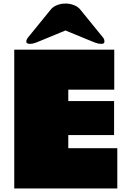

<svg xmlns="http://www.w3.org/2000/svg" viewBox="-20 -1059 735 1079"><path d="M434.6 -1001 558.6 -848.6Q566.9 -838.9 566.9 -825.7Q566.9 -817.4 561.5 -814.9Q556.2 -812.5 549.3 -812.5Q532.7 -812.5 516.6 -818.6Q500.5 -824.7 485.4 -831.1L347.7 -887.7L210.9 -831.1Q197.8 -825.7 180.9 -819.1Q164.1 -812.5 149.4 -812.5Q142.6 -812.5 135.3 -814.7Q127.9 -816.9 127.9 -825.2Q127.9 -831.5 130.9 -837.9Q133.8 -844.2 137.7 -848.6L261.7 -1001Q275.4 -1020 298.8 -1029.5Q322.3 -1039.1 348.1 -1039.1Q374 -1039.1 397.5 -1029.5Q420.9 -1020 434.6 -1001ZM60.1 -779.8H622.1V-555.2H363.8V-491.2H621.1V-299.8H363.8V-226.1H639.2V0H60.1Z"/></svg>

Font: Fz Rammetto One
Style: Regular
Weight: 400
Designer: Vernon Adams
Foundry: Vernon Adams
Version: Vit hóa bi c Thuy @ FontZin.Com